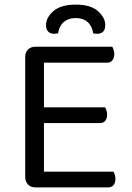

<svg xmlns="http://www.w3.org/2000/svg" viewBox="-20 -810 571 830"><path d="M307 -732Q276 -732 256 -715Q236 -698 231 -666Q227 -665 223 -664.5Q219 -664 214 -664Q198 -664 188.5 -673.5Q179 -683 179 -702Q179 -734 211 -762Q243 -790 307 -790Q373 -790 404 -761.5Q435 -733 435 -702Q435 -683 426 -673.5Q417 -664 400 -664Q395 -664 390.5 -664.5Q386 -665 383 -666Q378 -698 358.5 -715Q339 -732 307 -732ZM89 -366H170V-8Q166 -7 155 -3.5Q144 0 133 0Q113 0 101 -12.5Q89 -25 89 -44ZM170 -248 89 -249V-564Q89 -584 101 -596Q113 -608 133 -608Q144 -608 155 -605Q166 -602 170 -600ZM133 -278V-346H434Q437 -342 440 -333Q443 -324 443 -314Q443 -298 435 -288Q427 -278 412 -278ZM133 0V-68H470Q473 -64 476 -55.5Q479 -47 479 -36Q479 -20 471 -10Q463 0 448 0ZM133 -539V-608H465Q468 -604 471 -595Q474 -586 474 -576Q474 -560 466 -549.5Q458 -539 443 -539Z"/></svg>

Font: Baloo Paaji 2
Style: Regular
Weight: 400
Designer: Shuchita Grover, Noopur Datye and Ek Type
Foundry: Ek Type
Version: Version 1.700